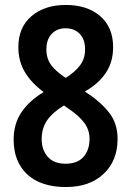

<svg xmlns="http://www.w3.org/2000/svg" viewBox="-20 -744 529 774"><path d="M245 -724Q332 -724 384 -679Q436 -634 436 -554Q436 -494 406.5 -450Q377 -406 322 -375Q382 -337 418 -292.5Q454 -248 454 -184Q454 -96 397.5 -43Q341 10 246 10Q145 10 90 -41Q35 -92 35 -181Q35 -245 66.5 -291.5Q98 -338 156 -373Q107 -409 80.5 -453Q54 -497 54 -554Q54 -634 107 -679Q160 -724 245 -724ZM244 -630Q210 -630 188.5 -607.5Q167 -585 167 -545Q167 -506 188 -479.5Q209 -453 245 -430Q283 -454 303 -481Q323 -508 323 -545Q323 -585 301.5 -607.5Q280 -630 244 -630ZM148 -183Q148 -140 172.5 -112Q197 -84 244 -84Q292 -84 316.5 -111.5Q341 -139 341 -185Q341 -221 318.5 -250.5Q296 -280 253 -308L238 -319Q192 -291 170 -259Q148 -227 148 -183Z"/></svg>

Font: Noto Sans Condensed SemiBold
Style: Regular
Weight: 600
Width: 3
Designer: Monotype Design Team
Foundry: Monotype Imaging Inc.
Version: Version 2.013; ttfautohint (v1.8.4.7-5d5b)